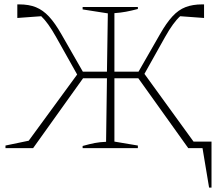

<svg xmlns="http://www.w3.org/2000/svg" viewBox="-20 -676 990 876"><path d="M5 0V-12L111 -34L332 -336L236 -507Q199 -573 168 -602L59 -594V-656H67Q112 -656 144 -643Q176 -630 203.5 -600.5Q231 -571 260 -520L358 -349H468L472 -615L357 -633V-644H609V-635Q579 -627 554.5 -622.5Q530 -618 502 -616V-349H612L710 -520Q739 -571 766.5 -601Q794 -631 826.5 -643.5Q859 -656 903 -656H911V-594L802 -602Q770 -573 733 -507L639 -339L863 -30H945V180H934L904 0H839L611 -319H502V-30L609 -12V0H357V-10Q389 -19 412.5 -23.5Q436 -28 464 -29L468 -319H359L131 0Z"/></svg>

Font: Piazzolla SC Thin
Style: Regular
Weight: 100
Designer: Juan Pablo del Peral
Foundry: Huerta Tipografica
Version: Version 1.330